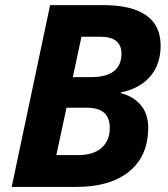

<svg xmlns="http://www.w3.org/2000/svg" viewBox="-20 -734 660 754"><path d="M384.8 -713.9Q496.6 -713.9 553.7 -674.1Q610.8 -634.3 610.8 -555.2Q610.8 -481.9 570.3 -434.3Q529.8 -386.7 455.1 -371.1V-368.2Q503.9 -355.5 533 -321Q562 -286.6 562 -232.9Q562 -121.1 487.3 -60.5Q412.6 0 280.8 0H25.9L176.8 -713.9ZM266.1 -431.2H338.9Q397.9 -431.2 427.5 -454.8Q457 -478.5 457 -522.9Q457 -589.8 374 -589.8H299.8ZM201.2 -125H289.1Q346.2 -125 378.7 -153.3Q411.1 -181.6 411.1 -231.9Q411.1 -311 321.8 -311H241.2Z"/></svg>

Font: TypoPRO Open Sans
Style: Bold Italic
Weight: 700
Italic angle: -12°
Foundry: Ascender Corporation
Version: Version 1.10